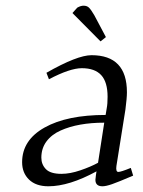

<svg xmlns="http://www.w3.org/2000/svg" viewBox="-20 -651 504 678"><path d="M58.1 -78.1Q58.1 -156.2 137.5 -200.7Q216.8 -245.1 353 -245.1L356.9 -269Q359.9 -283.7 359.9 -309.1Q359.9 -361.3 337.4 -385.7Q314.9 -410.2 269 -410.2Q227.1 -410.2 152.8 -371.1L144 -394Q252.9 -456.1 303.2 -456.1Q428.2 -456.1 428.2 -325.2Q428.2 -304.7 422.9 -264.2L391.1 -64.9Q388.2 -43.9 397.9 -43.9Q407.2 -43.9 441.9 -58.1L450.2 -30.8Q397.5 -8.3 375.7 -0.7Q354 6.8 341.8 6.8Q316.9 6.8 316.9 -16.1Q316.9 -19.5 318.8 -33.2L320.8 -45.9Q224.1 6.8 150.9 6.8Q106.9 6.8 82.5 -16.8Q58.1 -40.5 58.1 -78.1ZM126 -94.2Q126 -70.3 142.1 -53.7Q158.2 -37.1 196.8 -37.1Q227.5 -37.1 263.9 -49.6Q300.3 -62 326.2 -76.2L348.1 -217.8Q302.2 -217.8 263.7 -210.9Q225.1 -204.1 193.6 -189.9Q162.1 -175.8 144 -151.4Q126 -127 126 -94.2ZM235.8 -605 252.9 -624Q265.1 -630.9 274.9 -630.9Q287.1 -630.9 294.2 -624Q301.3 -617.2 313 -597.2L354 -520L335 -504.9Z"/></svg>

Font: Dehuti Alt
Style: Italic
Weight: 400
Version: Version 1.2